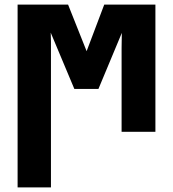

<svg xmlns="http://www.w3.org/2000/svg" viewBox="-20 -569 747 829"><path d="M56 240V-549H274L354 -348L430 -549H651V0H505V-326Q505 -344 505 -360.5Q505 -377 505.5 -393.5Q506 -410 506 -427L405 -185H301L199 -428Q200 -408 200 -389Q200 -370 200 -351Q200 -332 200 -313V240Z"/></svg>

Font: Noto Sans Display Condensed ExtraBold
Style: Regular
Weight: 800
Width: 3
Designer: Monotype Design Team
Foundry: Monotype Imaging Inc.
Version: Version 2.003